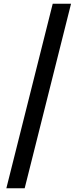

<svg xmlns="http://www.w3.org/2000/svg" viewBox="-20 -825 428 1027"><path d="M262 -805H360L112 182H14Z"/></svg>

Font: Kinto Sans
Style: Bold
Weight: 700
Designer: Authors: Ryoko NISHIZUKA  (kana & ideographs); Paul D. Hunt (Latin, Greek & Cyrillic); Wenlong ZHANG  (bopomofo); Sandol
Foundry: Adobe Systems Incorporated, ookami Inc.
Version: Version 0.001